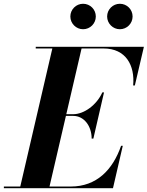

<svg xmlns="http://www.w3.org/2000/svg" viewBox="-68 -998 782 1018"><path d="M500 -910.5C500 -873.5 530.5 -843 567.5 -843C605 -843 635 -873.5 635 -910.5C635 -948 605 -978 567.5 -978C530.5 -978 500 -948 500 -910.5ZM305 -910.5C305 -873.5 335.5 -843 372.5 -843C410 -843 440 -873.5 440 -910.5C440 -948 410 -978 372.5 -978C335.5 -978 305 -948 305 -910.5ZM320.5 -383.5C377.5 -383.5 418 -330 418 -263H427L483.5 -508H474.5C444.5 -441 377.5 -392.5 320.5 -392.5H283.5L364.5 -741H481.5C598.5 -741 648 -652 638 -545H647L695 -750H121.5V-741H209.5L39.5 -9H-47.5V0H531L583 -225H574C530 -98 444.5 -9 307.5 -9H194.5L281.5 -383.5Z"/></svg>

Font: Bodoni* 24pt
Style: Bold Italic
Weight: 700
Italic angle: -13°
Version: Version 2.3